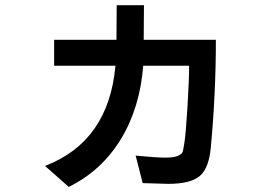

<svg xmlns="http://www.w3.org/2000/svg" viewBox="-20 -651 1040 743"><path d="M154.3 -8.8Q400.4 -103.5 426.8 -396.5H189.5V-497.1H430.7L431.6 -630.9H537.1L536.1 -497.1H815.4Q815.4 -290 795.9 -82Q789.1 -1 753.4 29.8Q717.8 60.5 630.9 60.5Q617.2 60.5 532.2 57.6L504.9 -48.8Q585 -41 619.6 -41Q654.3 -41 669.4 -48.3Q684.6 -55.7 687 -63.5Q689.5 -71.3 694.3 -103.5Q699.2 -135.7 705.6 -239.7Q711.9 -343.8 711.9 -396.5H534.2Q521.5 -233.4 447.3 -111.8Q373 9.8 246.1 72.3Z"/></svg>

Font: GenEi M Gothic v2 Medium
Style: Regular
Weight: 500
Version: Version 2.0